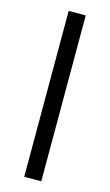

<svg xmlns="http://www.w3.org/2000/svg" viewBox="-114 -763 461 805"><g transform="rotate(15 117.0 -360.0)"><path d="M153.5 0V-720H79.5V0Z"/></g></svg>

Font: Vela Sans
Style: Regular
Weight: 400
Designer: Principal design: Mikhail Sharanda - project Manrope.
Design modification: Ravid Balaliev
Foundry: Mikhail Sharanda
Version: Version 1.001